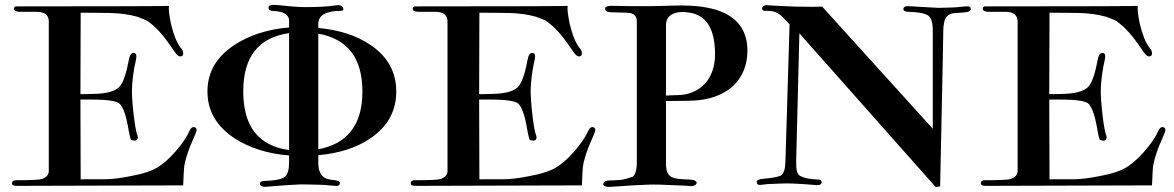

<svg xmlns="http://www.w3.org/2000/svg" viewBox="-20 -757 4787 783"><path d="M777 -211C784 -226 783 -235 774 -238C765 -241 758 -235 751 -220C745 -205 732 -185 713 -160C687 -127 659 -99 628 -78C603 -61 564 -48 509 -38C468 -30 434 -26 409 -26C332 -26 298 -26 309 -25L308 -351H352C418 -351 457 -345 468 -334C483 -319 495 -284 504 -229C509 -201 513 -187 515 -186C523 -184 528 -183 530 -183C543 -186 545 -195 538 -212C535 -221 530 -247 525 -290C520 -333 518 -366 518 -389C519 -426 524 -469 535 -516C538 -531 536 -539 527 -541C516 -543 509 -533 505 -511C494 -452 481 -416 465 -401C447 -384 413 -375 362 -374C333 -373 315 -373 308 -373L309 -705C343 -705 384 -705 431 -704C470 -703 506 -698 539 -689C553 -684 566 -679 577 -674C600 -660 624 -637 649 -606C661 -591 675 -571 692 -546C703 -530 712 -524 721 -528C725 -530 727 -534 727 -540C727 -547 724 -555 717 -562C701 -582 688 -615 677 -661C670 -696 667 -720 669 -733C670 -732 463 -731 49 -731C41 -732 37 -728 37 -721C37 -714 44 -710 57 -709C57 -709 80 -709 127 -709C162 -709 179 -696 179 -669V-60C179 -45 170 -34 151 -27C142 -24 107 -22 46 -22C35 -22 29 -18 29 -9C29 -2 36 1 50 1L727 -1C729 -45 730 -70 731 -76C734 -98 742 -125 754 -157L777 -211Z M1596 -384C1596 -463 1561 -526 1492 -573C1435 -612 1364 -635 1278 -643V-658C1278 -697 1311 -708 1348 -712C1356 -712 1364 -712 1372 -713C1378 -714 1381 -716 1380 -721C1379 -733 1369 -738 1348 -735C1317 -730 1276 -728 1225 -728C1196 -728 1160 -731 1116 -736C1089 -739 1075 -736 1075 -727C1074 -718 1081 -713 1094 -712C1107 -712 1120 -710 1132 -706C1150 -699 1159 -688 1159 -672V-645C1074 -638 1000 -615 938 -575C863 -526 826 -463 826 -384C826 -305 863 -241 938 -192C999 -153 1073 -130 1159 -123V-96C1159 -65 1153 -45 1142 -36C1129 -26 1100 -20 1056 -19C1045 -18 1040 -15 1040 -8C1040 0 1048 5 1061 5C1128 -1 1177 -4 1207 -5C1232 -5 1263 -4 1302 -3L1346 1C1359 3 1366 -1 1366 -11C1366 -18 1356 -22 1337 -23C1318 -25 1304 -30 1296 -38C1284 -51 1278 -68 1278 -91V-124C1365 -132 1436 -155 1492 -194C1561 -241 1596 -304 1596 -384ZM1458 -384C1458 -249 1398 -171 1278 -148V-620C1398 -598 1458 -519 1458 -384ZM972 -384C972 -525 1034 -604 1159 -622V-145C1034 -162 972 -242 972 -384Z M2403 -211C2410 -226 2409 -235 2400 -238C2391 -241 2384 -235 2377 -220C2371 -205 2358 -185 2339 -160C2313 -127 2285 -99 2254 -78C2229 -61 2190 -48 2135 -38C2094 -30 2060 -26 2035 -26C1958 -26 1924 -26 1935 -25L1934 -351H1978C2044 -351 2083 -345 2094 -334C2109 -319 2121 -284 2130 -229C2135 -201 2139 -187 2141 -186C2149 -184 2154 -183 2156 -183C2169 -186 2171 -195 2164 -212C2161 -221 2156 -247 2151 -290C2146 -333 2144 -366 2144 -389C2145 -426 2150 -469 2161 -516C2164 -531 2162 -539 2153 -541C2142 -543 2135 -533 2131 -511C2120 -452 2107 -416 2091 -401C2073 -384 2039 -375 1988 -374C1959 -373 1941 -373 1934 -373L1935 -705C1969 -705 2010 -705 2057 -704C2096 -703 2132 -698 2165 -689C2179 -684 2192 -679 2203 -674C2226 -660 2250 -637 2275 -606C2287 -591 2301 -571 2318 -546C2329 -530 2338 -524 2347 -528C2351 -530 2353 -534 2353 -540C2353 -547 2350 -555 2343 -562C2327 -582 2314 -615 2303 -661C2296 -696 2293 -720 2295 -733C2296 -732 2089 -731 1675 -731C1667 -732 1663 -728 1663 -721C1663 -714 1670 -710 1683 -709C1683 -709 1706 -709 1753 -709C1788 -709 1805 -696 1805 -669V-60C1805 -45 1796 -34 1777 -27C1768 -24 1733 -22 1672 -22C1661 -22 1655 -18 1655 -9C1655 -2 1662 1 1676 1L2353 -1C2355 -45 2356 -70 2357 -76C2360 -98 2368 -125 2380 -157L2403 -211Z M3028 -551C3028 -616 3002 -665 2949 -696C2912 -718 2859 -731 2790 -734C2774 -735 2751 -735 2722 -734C2683 -733 2656 -732 2642 -732C2555 -732 2504 -732 2490 -733C2462 -735 2448 -731 2448 -722C2447 -713 2455 -708 2470 -707C2519 -706 2545 -705 2550 -704C2568 -700 2577 -689 2577 -670V-95C2577 -64 2571 -44 2560 -36C2539 -29 2521 -24 2508 -23C2489 -22 2474 -21 2463 -21C2448 -20 2441 -15 2440 -5C2440 3 2455 6 2470 5C2537 0 2588 -3 2624 -4C2647 -5 2688 -4 2747 -1C2774 0 2791 1 2798 2C2809 3 2821 -4 2821 -11C2821 -19 2811 -24 2790 -25C2763 -26 2730 -26 2714 -38C2702 -46 2696 -64 2696 -91V-345C2766 -345 2812 -346 2835 -349C2952 -364 3028 -435 3028 -551ZM2896 -535C2896 -436 2836 -369 2739 -369C2723 -369 2709 -368 2696 -367V-656C2696 -692 2728 -715 2788 -706C2860 -697 2896 -640 2896 -535Z M3939 -722C3938 -729 3932 -732 3919 -731L3875 -727C3846 -726 3823 -725 3807 -725C3750 -728 3709 -730 3685 -732C3672 -733 3664 -728 3664 -719C3665 -713 3670 -710 3681 -709C3726 -708 3754 -702 3766 -693C3778 -684 3784 -664 3784 -631V-232L3333 -730C3319 -729 3283 -729 3225 -730C3169 -732 3134 -734 3121 -735C3100 -738 3089 -734 3088 -722C3088 -717 3091 -714 3096 -713C3105 -713 3113 -713 3121 -712C3141 -711 3160 -701 3177 -682L3200 -658L3183 -96C3182 -66 3176 -48 3164 -41C3152 -35 3128 -31 3092 -28C3075 -26 3066 -22 3066 -16C3066 -6 3071 -2 3082 -3C3103 -6 3118 -7 3126 -7C3154 -8 3175 -9 3188 -9C3212 -9 3253 -7 3310 -2C3323 -1 3331 -6 3331 -15C3330 -22 3325 -25 3315 -25C3280 -26 3255 -32 3241 -41C3230 -48 3226 -68 3227 -103L3240 -621L3796 6L3814 3C3823 -412 3827 -625 3827 -638C3828 -655 3830 -668 3834 -678C3839 -691 3850 -699 3867 -703L3909 -706C3930 -707 3940 -713 3939 -722Z M4728 -211C4735 -226 4734 -235 4725 -238C4716 -241 4709 -235 4702 -220C4696 -205 4683 -185 4664 -160C4638 -127 4610 -99 4579 -78C4554 -61 4515 -48 4460 -38C4419 -30 4385 -26 4360 -26C4283 -26 4249 -26 4260 -25L4259 -351H4303C4369 -351 4408 -345 4419 -334C4434 -319 4446 -284 4455 -229C4460 -201 4464 -187 4466 -186C4474 -184 4479 -183 4481 -183C4494 -186 4496 -195 4489 -212C4486 -221 4481 -247 4476 -290C4471 -333 4469 -366 4469 -389C4470 -426 4475 -469 4486 -516C4489 -531 4487 -539 4478 -541C4467 -543 4460 -533 4456 -511C4445 -452 4432 -416 4416 -401C4398 -384 4364 -375 4313 -374C4284 -373 4266 -373 4259 -373L4260 -705C4294 -705 4335 -705 4382 -704C4421 -703 4457 -698 4490 -689C4504 -684 4517 -679 4528 -674C4551 -660 4575 -637 4600 -606C4612 -591 4626 -571 4643 -546C4654 -530 4663 -524 4672 -528C4676 -530 4678 -534 4678 -540C4678 -547 4675 -555 4668 -562C4652 -582 4639 -615 4628 -661C4621 -696 4618 -720 4620 -733C4621 -732 4414 -731 4000 -731C3992 -732 3988 -728 3988 -721C3988 -714 3995 -710 4008 -709C4008 -709 4031 -709 4078 -709C4113 -709 4130 -696 4130 -669V-60C4130 -45 4121 -34 4102 -27C4093 -24 4058 -22 3997 -22C3986 -22 3980 -18 3980 -9C3980 -2 3987 1 4001 1L4678 -1C4680 -45 4681 -70 4682 -76C4685 -98 4693 -125 4705 -157L4728 -211Z"/></svg>

Font: GFS Fleischman
Style: Regular
Weight: 400
Designer: George Matthiopoulos
Foundry: George Matthiopoulos
Version: Version 1.0